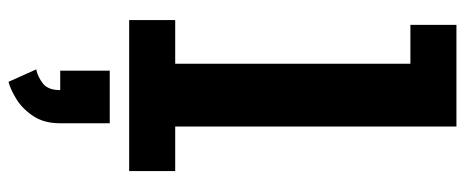

<svg xmlns="http://www.w3.org/2000/svg" viewBox="-333 -457 1066 440"><g transform="rotate(90 200.0 -237.0)"><path d="M26 0V-105.5H126V-644.5H37V-750H270V-105.5H372V0ZM142 158V44.5H262.5V158Q262.5 196 245.2 221Q228 246 205.8 259.2Q183.5 272.5 167.5 276.5L139 213Q156 209.5 171.2 197.8Q186.5 186 186.5 158Z"/></g></svg>

Font: Trispace SemiCondensed SemiBold
Style: Regular
Weight: 600
Width: 4
Designer: Tyler Finck
Foundry: Etcetera Type Company
Version: Version 1.210; ttfautohint (v1.8.3)